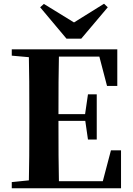

<svg xmlns="http://www.w3.org/2000/svg" viewBox="-20 -1008 710 1028"><path d="M215 -987 415 -864H338L537 -988L557 -969L415 -801H336L195 -969ZM43 0V-33L200 -49H215V0ZM134 0Q136 -86 136.5 -173Q137 -260 137 -349V-394Q137 -483 136.5 -570Q136 -657 134 -744H296Q294 -658 293.5 -569.5Q293 -481 293 -389V-360Q293 -265 293.5 -176Q294 -87 296 0ZM215 0V-38H600L521 -2L574 -203H628V0ZM215 -361V-397H463V-361ZM451 -261 435 -372V-393L451 -503H498V-261ZM43 -710V-744H215V-696H200ZM553 -548 502 -743 579 -705H215V-744H608V-548Z"/></svg>

Font: Noto Serif TC ExtraBold
Style: Regular
Weight: 800
Designer: Ryoko NISHIZUKA 西塚涼子 (kana & ideographs); Frank Grießhammer (Latin, Greek & Cyrillic); Wenlong ZHANG 张文龙 (bopomofo); San
Foundry: Adobe
Version: Version 2.002-H1;hotconv 1.1.0;makeotfexe 2.6.0